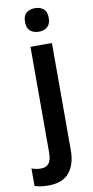

<svg xmlns="http://www.w3.org/2000/svg" viewBox="-149 -794 520 1076"><g transform="rotate(-10 111.0 -256.0)"><path d="M65 -685Q65 -721 84 -736.5Q103 -752 133 -752Q162 -752 181 -736.5Q200 -721 200 -685Q200 -650 181 -634Q162 -618 133 -618Q103 -618 84 -634Q65 -650 65 -685ZM36 240Q-10 240 -42 229V129Q-29 134 -16 136.5Q-3 139 12 139Q39 139 55 121Q71 103 71 57V-543H193V67Q193 147 155 193.5Q117 240 36 240Z"/></g></svg>

Font: Noto Sans Khmer SemiCondensed SemiBold
Style: Regular
Weight: 600
Width: 4
Designer: Danh Hong and the Monotype Design Team
Foundry: Monotype Imaging Inc.
Version: Version 2.004; ttfautohint (v1.8.4.7-5d5b)